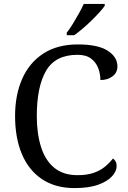

<svg xmlns="http://www.w3.org/2000/svg" viewBox="-20 -951 654 981"><path d="M361 10Q262 10 194 -36Q126 -82 91.5 -164.5Q57 -247 57 -358Q57 -466 93.5 -548.5Q130 -631 201.5 -677.5Q273 -724 378 -724Q480 -724 530 -692Q580 -660 580 -612Q580 -580 555 -561Q530 -542 493 -542Q493 -573 482 -602.5Q471 -632 445.5 -651.5Q420 -671 376 -671Q263 -671 215.5 -589.5Q168 -508 168 -358Q168 -269 189.5 -200.5Q211 -132 257 -94Q303 -56 376 -56Q425 -56 459 -68Q493 -80 516.5 -99.5Q540 -119 557 -141Q565 -136 570.5 -126.5Q576 -117 576 -102Q576 -77 553 -51Q530 -25 482.5 -7.5Q435 10 361 10ZM321 -784Q336 -803 352 -829Q368 -855 383 -882Q398 -909 408 -931H515V-921Q506 -908 488 -888Q470 -868 447.5 -846Q425 -824 402 -804.5Q379 -785 359 -771H321Z"/></svg>

Font: Noto Serif Test
Style: Regular
Weight: 400
Version: Version 1.000